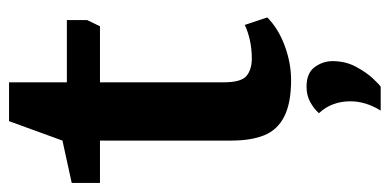

<svg xmlns="http://www.w3.org/2000/svg" viewBox="-248 -426 882 435"><g transform="rotate(-90 193.5 -209.0)"><path d="M229 9Q177 9 146.5 -6.5Q116 -22 104 -52Q92 -82 92 -126V-424H-4V-488L92 -509L136 -630H224V-499H365V-453L351 -424H224V-144Q224 -104 238.5 -92Q253 -80 278 -80Q300 -80 320 -84.5Q340 -89 354 -96L371 -45Q346 -20 307 -5.5Q268 9 229 9ZM160 212Q181 178 181 143Q181 123 174.5 105Q168 87 154 72Q165 60 180 52Q195 44 214 44Q245 44 258.5 62.5Q272 81 272 103Q272 132 259.5 155.5Q247 179 233 194Q219 209 214 212Z"/></g></svg>

Font: Faustina Light
Style: Bold
Weight: 700
Version: Version 1.200